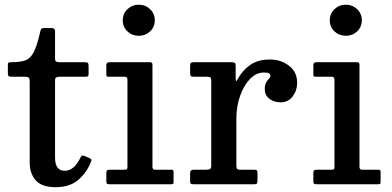

<svg xmlns="http://www.w3.org/2000/svg" viewBox="-20 -785 1668 818"><path d="M368 -97Q351 -51.5 314.5 -19.5Q278 12.5 217 12.5Q158 12.5 132.2 -16.8Q106.5 -46 106.5 -93V-440.5Q106.5 -458 90.5 -458H30.5Q20 -458 16.8 -460.5Q13.5 -463 13.5 -473V-506Q13.5 -516 16.2 -518Q19 -520 28.5 -520Q65 -520 87 -527.5Q109 -535 123.5 -562.5Q138 -590 151.5 -650.5Q153.5 -659 156 -662.2Q158.5 -665.5 170 -665.5H201Q214.5 -665.5 214.5 -651V-536Q214.5 -525.5 219 -522.8Q223.5 -520 233.5 -520H341.5Q350.5 -520 354 -517Q357.5 -514 357.5 -504V-470.5Q357.5 -461.5 353.8 -459.8Q350 -458 341 -458H234.5Q224 -458 219.2 -455.2Q214.5 -452.5 214.5 -441.5V-113.5Q214.5 -57.5 256 -57.5Q295.5 -57.5 322.5 -113Q326 -120.5 329 -122Q332 -123.5 340.5 -120.5L360 -112Q366.5 -109 368.8 -106.2Q371 -103.5 368 -97Z M503 -698.5Q503 -727 523 -746Q543 -765 571.5 -765Q599.5 -765 619.5 -746Q639.5 -727 639.5 -698.5Q639.5 -670 619.5 -651.2Q599.5 -632.5 571.5 -632.5Q543 -632.5 523 -651.2Q503 -670 503 -698.5ZM511 -458H443.5Q436.5 -458 434.8 -460.2Q433 -462.5 433 -469.5V-507Q433 -520 445.5 -520H619.5Q629.5 -520 629.5 -509.5V-74Q629.5 -62 640 -62H707.5Q714.5 -62 717 -60.5Q719.5 -59 719.5 -51.5V-12.5Q719.5 -5 718 -2.5Q716.5 0 709 0H448Q439.5 0 436.2 -2Q433 -4 433 -12V-47Q433 -57 436.5 -59.5Q440 -62 449 -62H511Q519.5 -62 521.2 -64.8Q523 -67.5 523 -75.5V-446Q523 -458 511 -458Z M880 -438.5Q880 -450.5 877 -454.2Q874 -458 862.5 -458H805.5Q794.5 -458 792.2 -461.8Q790 -465.5 790 -476.5V-502Q790 -513 793 -516.5Q796 -520 806.5 -520H966.5Q975.5 -520 979.8 -517.5Q984 -515 984 -505.5V-455Q984 -441.5 986 -440Q988 -438.5 994.5 -451Q1013.5 -485.5 1046.2 -508.5Q1079 -531.5 1130.5 -531.5Q1176.5 -531.5 1211.2 -505Q1246 -478.5 1246 -432Q1246 -399.5 1226.8 -374.2Q1207.5 -349 1176 -349Q1147 -349 1127.5 -364.2Q1108 -379.5 1108 -404.5Q1108 -423.5 1114 -433.8Q1120 -444 1126 -450Q1132 -456 1132 -462Q1132 -469 1126.2 -472.5Q1120.5 -476 1104 -476Q1071.5 -476 1045 -448.5Q1018.5 -421 1002.8 -376.2Q987 -331.5 987 -280V-82Q987 -70.5 989.5 -66.2Q992 -62 1003.5 -62H1064Q1073 -62 1075 -58.2Q1077 -54.5 1077 -45V-16Q1077 -7 1074.8 -3.5Q1072.5 0 1063.5 0H805.5Q798 0 794 -1.8Q790 -3.5 790 -11V-48Q790 -62 805 -62H859.5Q870.5 -62 875.2 -65.2Q880 -68.5 880 -79.5Z M1385 -698.5Q1385 -727 1405 -746Q1425 -765 1453.5 -765Q1481.5 -765 1501.5 -746Q1521.5 -727 1521.5 -698.5Q1521.5 -670 1501.5 -651.2Q1481.5 -632.5 1453.5 -632.5Q1425 -632.5 1405 -651.2Q1385 -670 1385 -698.5ZM1393 -458H1325.5Q1318.5 -458 1316.8 -460.2Q1315 -462.5 1315 -469.5V-507Q1315 -520 1327.5 -520H1501.5Q1511.5 -520 1511.5 -509.5V-74Q1511.5 -62 1522 -62H1589.5Q1596.5 -62 1599 -60.5Q1601.5 -59 1601.5 -51.5V-12.5Q1601.5 -5 1600 -2.5Q1598.5 0 1591 0H1330Q1321.5 0 1318.2 -2Q1315 -4 1315 -12V-47Q1315 -57 1318.5 -59.5Q1322 -62 1331 -62H1393Q1401.5 -62 1403.2 -64.8Q1405 -67.5 1405 -75.5V-446Q1405 -458 1393 -458Z"/></svg>

Font: Besley* Medium
Style: Regular
Weight: 500
Designer: Owen Earl
Foundry: indestructible type*
Version: Version 3.000; ttfautohint (v1.8.3)